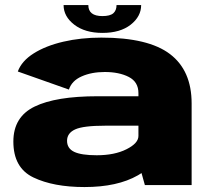

<svg xmlns="http://www.w3.org/2000/svg" viewBox="-20 -748 856 776"><path d="M565.5 0 552 -48.5Q545 -44 537.5 -39.5Q454.5 8 321.5 8Q196 8 115 -30.8Q34 -69.5 34 -176Q34 -275.5 119.8 -317.2Q205.5 -359 374.5 -359H539.5V-371.5Q539.5 -417 500.5 -437Q461.5 -457 403.5 -457Q350 -457 310 -439.2Q270 -421.5 258.5 -386L52 -459Q67.5 -501.5 116.2 -532.2Q165 -563 236 -579.5Q307 -596 389.5 -596Q579.5 -596 667 -529.5Q754.5 -463 754.5 -330V0ZM539.5 -198.5V-240H405Q316.5 -240 283.8 -225Q251 -210 251 -179Q251 -148 280 -134.2Q309 -120.5 371 -120.5Q443 -120.5 491.2 -144.8Q539.5 -169 539.5 -198.5ZM394 -615Q323.5 -615 280.2 -648.2Q237 -681.5 237 -727.5H337Q337 -683 394 -683Q425 -683 438 -694.5Q451 -706 451 -727.5H550.5Q550.5 -681.5 508.2 -648.2Q466 -615 394 -615Z"/></svg>

Font: Anybody ExtraExpanded ExtraBold
Style: Regular
Weight: 800
Width: 8
Designer: Tyler Finck
Foundry: Etcetera Type Company
Version: Version 1.010; ttfautohint (v1.8.3) -l 8 -r 50 -G 200 -x 14 